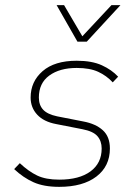

<svg xmlns="http://www.w3.org/2000/svg" viewBox="-20 -716 530 746"><path d="M210 10Q150 10 110 -8Q70 -26 35 -59L57 -82Q91 -50 124.5 -34Q158 -18 210 -18Q288 -18 331.5 -50Q375 -82 375 -139Q375 -168 358.5 -187Q342 -206 300 -214L198 -234Q150 -243 124.5 -270.5Q99 -298 99 -337Q99 -399 145.5 -439.5Q192 -480 278 -480Q337 -480 375.5 -462.5Q414 -445 439 -418L418 -396Q394 -422 361.5 -437Q329 -452 278 -452Q212 -452 171.5 -422.5Q131 -393 131 -337Q131 -308 147.5 -290Q164 -272 202 -264L304 -244Q352 -235 379.5 -210Q407 -185 407 -139Q407 -70 354.5 -30Q302 10 210 10ZM281 -554 200 -696H229L300 -575L413 -696H448L317 -554Z"/></svg>

Font: Celebes Thin
Style: Italic
Weight: 250
Italic angle: -10°
Designer: Anugrah Pasau
Foundry: Lafontype
Version: Version 1.000; ttfautohint (v1.8.4)